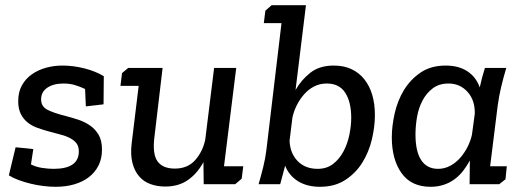

<svg xmlns="http://www.w3.org/2000/svg" viewBox="-20 -708 2009 738"><path d="M186 -59Q283 -59 283 -126Q283 -145 274.5 -156.5Q266 -168 250.5 -176.5Q235 -185 213.5 -190.5Q192 -196 167 -203Q145 -209 124 -216.5Q103 -224 86.5 -237Q70 -250 60 -270Q50 -290 50 -319Q50 -354 64 -379.5Q78 -405 102 -422Q126 -439 156.5 -447.5Q187 -456 220 -456Q262 -456 305 -445Q348 -434 379 -415L378 -307L310 -299L307 -366Q288 -375 268 -381Q248 -387 224 -387Q186 -387 162 -371Q138 -355 138 -326Q138 -299 161.5 -286.5Q185 -274 233 -262Q256 -256 280.5 -248Q305 -240 325.5 -226Q346 -212 359 -190Q372 -168 372 -133Q372 -98 358.5 -71.5Q345 -45 321.5 -27Q298 -9 265.5 0.5Q233 10 194 10Q172 10 147 7Q122 4 97.5 -2Q73 -8 51.5 -16Q30 -24 14 -34L40 -142L108 -135L99 -76Q119 -66 142.5 -62.5Q166 -59 186 -59Z M915 -69 909 -21 884 0H763L762 -85Q739 -42 703 -16.5Q667 9 615 9Q584 9 558 -0.5Q532 -10 514.5 -30.5Q497 -51 489 -82Q481 -113 486 -156L513 -378H443L449 -427L473 -447H605L574 -185Q565 -117 585 -88.5Q605 -60 652 -60Q702 -60 731 -93.5Q760 -127 769 -172L803 -447H888L841 -69Z M1000 -667 1024 -688H1156L1116 -362Q1138 -401 1173 -428.5Q1208 -456 1263 -456Q1302 -456 1331.5 -442Q1361 -428 1381 -402.5Q1401 -377 1411 -342.5Q1421 -308 1421 -266Q1421 -221 1409.5 -172.5Q1398 -124 1373 -83.5Q1348 -43 1307.5 -16.5Q1267 10 1210 10Q1160 10 1125.5 -11.5Q1091 -33 1076 -71Q1071 -53 1066.5 -35.5Q1062 -18 1057 0H974Q983 -31 991.5 -65Q1000 -99 1004 -132L1062 -619H994ZM1201 -59Q1236 -59 1260.5 -78Q1285 -97 1300.5 -126.5Q1316 -156 1323 -190.5Q1330 -225 1330 -255Q1330 -316 1307 -351.5Q1284 -387 1236 -387Q1209 -387 1187 -375.5Q1165 -364 1148.5 -345Q1132 -326 1120.5 -303Q1109 -280 1104 -256L1093 -167Q1095 -119 1124 -89Q1153 -59 1201 -59Z M1926 -447Q1915 -410 1906.5 -374.5Q1898 -339 1893 -302L1864 -69H1928L1923 -19L1899 0H1785L1786 -91Q1775 -71 1761 -52.5Q1747 -34 1728.5 -20Q1710 -6 1686.5 2Q1663 10 1635 10Q1561 10 1523.5 -42.5Q1486 -95 1486 -180Q1486 -223 1497 -272Q1508 -321 1532.5 -361.5Q1557 -402 1596.5 -429Q1636 -456 1693 -456Q1743 -456 1776.5 -434Q1810 -412 1824 -372Q1828 -391 1833 -409.5Q1838 -428 1844 -447ZM1704 -387Q1668 -387 1643.5 -368.5Q1619 -350 1604 -321.5Q1589 -293 1583 -258.5Q1577 -224 1577 -191Q1577 -126 1599 -92.5Q1621 -59 1664 -59Q1689 -59 1711 -71Q1733 -83 1749.5 -102Q1766 -121 1777.5 -144Q1789 -167 1794 -190L1805 -271Q1806 -323 1777 -355Q1748 -387 1704 -387Z"/></svg>

Font: Zilla Slab Medium
Style: Regular
Weight: 500
Designer: Typotheque.com
Foundry: Typotheque type foundry
Version: Version 1.1; 2017